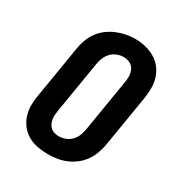

<svg xmlns="http://www.w3.org/2000/svg" viewBox="-176 -873 951 1008"><g transform="rotate(30 300.0 -369.0)"><path d="M256 8Q224 8 193 2Q162 -4 136 -19Q110 -34 91.5 -57.5Q73 -81 63.5 -110Q54 -139 54 -171Q54 -203 60 -234L112 -549Q116 -576 126 -603Q136 -630 153 -653.5Q170 -677 194 -695Q218 -713 244.5 -724Q271 -735 298.5 -740.5Q326 -746 354 -746Q386 -746 416.5 -738.5Q447 -731 473 -716Q499 -701 517.5 -677.5Q536 -654 545.5 -625Q555 -596 555 -564Q555 -532 550 -501L498 -186Q493 -159 483 -132Q473 -105 456 -81.5Q439 -58 415.5 -40Q392 -22 365 -11Q338 0 310.5 4Q283 8 256 8ZM258 -102Q278 -102 298 -109Q318 -116 333 -131Q348 -146 356 -165.5Q364 -185 367 -204L419 -519Q423 -539 422.5 -559.5Q422 -580 413.5 -597.5Q405 -615 387.5 -624Q370 -633 349 -633Q329 -633 309.5 -625.5Q290 -618 275.5 -603Q261 -588 253 -569Q245 -550 242 -531L190 -216Q188 -203 187 -189.5Q186 -176 188 -163Q190 -150 195.5 -138.5Q201 -127 210 -118.5Q219 -110 232 -106Q245 -102 258 -102Z"/></g></svg>

Font: Iosevka Curly Slab XBdExObl
Style: Regular
Weight: 800
Width: 7
Italic angle: -9°
Monospace: yes
Designer: Belleve Invis
Foundry: Belleve Invis
Version: Version 11.1.0; ttfautohint (v1.8.3)